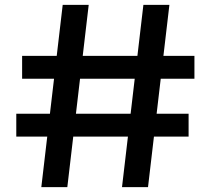

<svg xmlns="http://www.w3.org/2000/svg" viewBox="-20 -770 867 790"><path d="M345 -750 257 0H150L238 -750ZM677 -750 589 0H482L570 -750ZM780 -540V-446H71V-540ZM756 -302V-208H47V-302Z"/></svg>

Font: Unbounded Variable
Style: Regular
Weight: 400
Designer: Luke Prowse, Jean-Baptiste Morizot, Fátima Lázaro, Florian Runge
Foundry: NaN
Version: Version 1.600;FEAKit 1.0